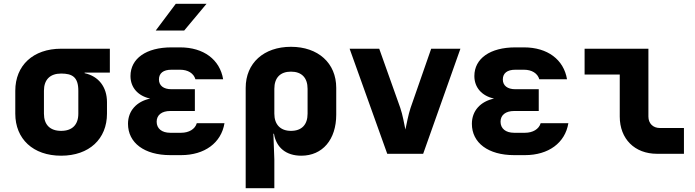

<svg xmlns="http://www.w3.org/2000/svg" viewBox="-20 -805 3640 1005"><path d="M555 -550H300C153 -550 60 -462 60 -330V-210C60 -78 153 10 300 10C447 10 540 -78 540 -210V-270C540 -350 496 -406 423 -422V-425H555ZM390 -210C390 -152 358 -120 300 -120C242 -120 210 -152 210 -210V-330C210 -388 242 -420 300 -420C358 -420 390 -402 390 -330Z M900 -785 795 -645H944L1061 -785ZM1010 -160C1001 -129 969 -110 928 -110H871C827 -110 800 -132 800 -168C800 -203 827 -224 871 -224H1000V-338H877C836 -338 812 -357 812 -389C812 -422 835 -440 877 -440H923C964 -440 994 -421 1003 -390H1148C1131 -493 1046 -557 923 -557H877C746 -557 663 -499 663 -407C663 -347 702 -303 766 -289C695 -274 650 -225 650 -157C650 -57 736 7 871 7H928C1051 7 1138 -57 1155 -160Z M1503 -560C1361 -560 1266 -475 1266 -345V180H1416V30L1411 -105H1414C1426 -32 1478 10 1557 10C1668 10 1740 -74 1740 -205V-345C1740 -475 1645 -560 1503 -560ZM1590 -210C1590 -152 1559 -120 1503 -120C1448 -120 1416 -153 1416 -210V-340C1416 -398 1447 -430 1503 -430C1559 -430 1590 -398 1590 -340Z M2195 0 2390 -550H2237L2129 -240C2117 -204 2108 -154 2102 -127C2096 -154 2088 -204 2075 -241L1965 -550H1810L2007 0Z M2810 -160C2801 -129 2769 -110 2728 -110H2671C2627 -110 2600 -132 2600 -168C2600 -203 2627 -224 2671 -224H2800V-338H2677C2636 -338 2612 -357 2612 -389C2612 -422 2635 -440 2677 -440H2723C2764 -440 2794 -421 2803 -390H2948C2931 -493 2846 -557 2723 -557H2677C2546 -557 2463 -499 2463 -407C2463 -347 2502 -303 2566 -289C2495 -274 2450 -225 2450 -157C2450 -57 2536 7 2671 7H2728C2851 7 2938 -57 2955 -160Z M3560 0V-135H3434C3398 -135 3374 -159 3374 -195V-550H3040V-415H3224V-195C3224 -78 3302 0 3419 0Z"/></svg>

Font: Tekne LDO ExtraBold
Style: Regular
Weight: 800
Monospace: yes
Designer: Alessio Laiso, Mario Rullo, Paolo Rosset
Foundry: Alessio Laiso
Version: Version 1.000;hotconv 1.0.109;makeotfexe 2.5.65596